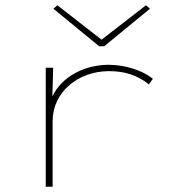

<svg xmlns="http://www.w3.org/2000/svg" viewBox="-20 -705 665 726"><path d="M197 -685 182 -672 355 -530H374L547 -672L532 -685L364 -555ZM153 1H179V-247C179 -358 277 -436 392 -436C449 -436 498 -422 543 -386L558 -407C518 -440 451 -460 391 -460C296 -460 211 -412 178 -340L181 -449H153Z"/></svg>

Font: Inconsolata Expanded ExtraLight
Style: Regular
Weight: 200
Width: 7
Monospace: yes
Designer: Raph Levien, Cyreal, Brenton Simpson
Foundry: Raph Levien, Cyreal, Google
Version: Version 3.100